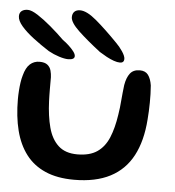

<svg xmlns="http://www.w3.org/2000/svg" viewBox="-55 -737 745 818"><g transform="rotate(5 317.5 -328.0)"><path d="M291.5 32.5Q219.5 32.5 168.5 10.2Q117.5 -12 85.5 -54Q53.5 -96 38.5 -155.2Q23.5 -214.5 23.5 -288.5Q23.5 -306.5 24.8 -324.8Q26 -343 28.5 -360Q31 -377 35 -390.5Q44 -425 61 -440.2Q78 -455.5 102 -455.5Q124.5 -455.5 136 -446Q147.5 -436.5 151.2 -422.2Q155 -408 155.5 -394Q155.5 -384 155.5 -371Q155.5 -358 155.5 -344Q155.5 -330 155.8 -316.8Q156 -303.5 156.5 -292.5Q159 -228.5 172 -179.8Q185 -131 214.8 -103.8Q244.5 -76.5 296 -76.5Q348.5 -76.5 380.5 -98.2Q412.5 -120 429.8 -161.2Q447 -202.5 455.5 -260.5Q458 -275.5 459.8 -291.2Q461.5 -307 462.8 -323Q464 -339 465.8 -355.2Q467.5 -371.5 469.5 -388Q475 -420.5 489 -438.5Q503 -456.5 530.5 -456.5Q554.5 -456.5 566.2 -440.8Q578 -425 582.5 -396.5Q584 -378 584.5 -359.8Q585 -341.5 584.8 -323Q584.5 -304.5 583.8 -286.5Q583 -268.5 581.5 -250.5Q575 -158.5 541.5 -95.2Q508 -32 445.8 0.2Q383.5 32.5 291.5 32.5ZM221.5 -477Q206.5 -477 182.8 -484.5Q159 -492 136.5 -504.5Q101.5 -527 69.2 -551.5Q37 -576 17 -599.2Q-3 -622.5 -3 -641.5Q-3 -656.5 6.8 -664Q16.5 -671.5 32.5 -671.5Q49 -671.5 75.8 -654.2Q102.5 -637 133.5 -610.8Q164.5 -584.5 193 -556.5Q205.5 -548 218.2 -536.2Q231 -524.5 240 -512.8Q249 -501 249 -492.5Q249 -484.5 242 -480.8Q235 -477 221.5 -477ZM442.5 -482Q431.5 -482 416.5 -487.2Q401.5 -492.5 385.2 -501.2Q369 -510 354 -519.5Q296.5 -564 259.2 -599.2Q222 -634.5 222 -657Q222 -672 230.5 -680.5Q239 -689 255 -689Q283.5 -689 325.2 -653.8Q367 -618.5 419 -565Q434.5 -550 447.5 -530.5Q460.5 -511 460.5 -498.5Q460.5 -491 456.2 -486.5Q452 -482 442.5 -482Z"/></g></svg>

Font: Gluten
Style: Regular
Weight: 400
Designer: Tyler Finck
Foundry: Etcetera Type Company
Version: Version 1.300